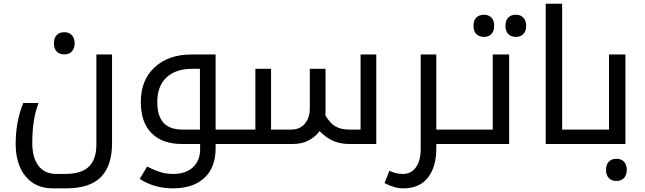

<svg xmlns="http://www.w3.org/2000/svg" viewBox="-20 -780 3493 1040"><path d="M266.1 240.2Q172.4 240.2 118.7 175.3Q64.9 110.4 64.9 -1Q64.9 -120.6 106 -222.2H189Q154.8 -135.7 154.8 -6.8Q154.8 74.2 188.5 118.2Q222.2 162.1 285.2 162.1H334Q420.9 162.1 461.4 122.6Q502 83 502 2.9V-484.9H586.9V-3.9Q586.9 117.2 526.9 178.7Q466.8 240.2 337.9 240.2ZM328.1 -485.4Q302.2 -485.4 287.1 -501Q272 -516.6 272 -545.4Q272 -574.2 286.9 -589.8Q301.8 -605.5 328.1 -605.5Q355 -605.5 369.6 -589.1Q384.3 -572.8 384.3 -545.4Q384.3 -518.1 369.6 -501.7Q355 -485.4 328.1 -485.4Z M1063 -78.1V-407.2H1020Q931.2 -407.2 881.6 -360.4Q832 -313.5 832 -229Q832 -150.9 866 -114.5Q899.9 -78.1 968.8 -78.1ZM1147.9 23.9Q1147.9 126 1087.6 183.1Q1027.3 240.2 917 240.2Q814.9 240.2 736.8 189L776.9 122.1Q809.1 139.2 843.3 150.6Q877.4 162.1 918.9 162.1Q986.8 162.1 1025.4 125.7Q1064 89.4 1064 28.8V0H965.8Q859.4 0 801 -58.6Q742.7 -117.2 742.7 -228Q742.7 -345.7 817.4 -415.3Q892.1 -484.9 1017.1 -484.9H1147.9V-78.1H1230Q1234.9 -78.1 1234.9 -74.2V-4.9Q1234.9 0 1230 0H1147.9Z M1872.1 0Q1827.1 0 1789.3 -14.9Q1751.5 -29.8 1710.9 -69.8Q1689 -39.1 1652.3 -19.5Q1615.7 0 1564.9 0H1220.2Q1215.3 0 1215.3 -4.9V-74.2Q1215.3 -78.1 1220.2 -78.1H1363.3V-407.2H1448.2V-78.1H1556.2Q1604.5 -78.1 1631.3 -110.1Q1658.2 -142.1 1658.2 -193.8V-407.2H1743.2V-167L1742.2 -155.8Q1767.1 -112.8 1796.6 -95.5Q1826.2 -78.1 1872.1 -78.1H1933.1V-484.9H2018.1V0Z M2343.3 0V23.9Q2343.3 125 2297.4 182.6Q2251.5 240.2 2165 240.2Q2117.2 240.2 2063 211.9L2088.9 145Q2113.3 155.8 2128.9 158.9Q2144.5 162.1 2163.1 162.1Q2208 162.1 2233.4 125.5Q2258.8 88.9 2258.8 28.8V-484.9H2343.3V-78.1H2466.8Q2472.2 -78.1 2472.2 -74.2V-4.9Q2472.2 0 2466.8 0Z M2457 0Q2452.1 0 2452.1 -4.9V-74.2Q2452.1 -78.1 2457 -78.1H2648.9V-484.9H2737.8V0ZM2601.1 -580.1Q2577.6 -580.1 2561.3 -594.2Q2544.9 -608.4 2544.9 -640.1Q2544.9 -671.9 2561.3 -686Q2577.6 -700.2 2601.1 -700.2Q2626.5 -700.2 2641.6 -684.8Q2656.7 -669.4 2656.7 -640.1Q2656.7 -611.3 2641.8 -595.7Q2627 -580.1 2601.1 -580.1ZM2773.9 -580.1Q2748 -580.1 2732.9 -595.7Q2717.8 -611.3 2717.8 -640.1Q2717.8 -668.9 2732.7 -684.6Q2747.6 -700.2 2773.9 -700.2Q2800.8 -700.2 2815.4 -683.8Q2830.1 -667.5 2830.1 -640.1Q2830.1 -612.8 2815.4 -596.4Q2800.8 -580.1 2773.9 -580.1Z M2936 -759.8H3024.9V-78.1H3156.7Q3162.1 -78.1 3162.1 -74.2V-4.9Q3162.1 0 3156.7 0H2936Z M3147 0Q3142.1 0 3142.1 -4.9V-74.2Q3142.1 -78.1 3147 -78.1H3278.8V-484.9H3367.7V0ZM3318.8 200.2Q3293 200.2 3277.8 184.6Q3262.7 168.9 3262.7 140.1Q3262.7 111.3 3277.6 95.7Q3292.5 80.1 3318.8 80.1Q3345.7 80.1 3360.4 96.4Q3375 112.8 3375 140.1Q3375 167.5 3360.4 183.8Q3345.7 200.2 3318.8 200.2Z"/></svg>

Font: Droid Arabic Kufi
Style: Regular
Weight: 400
Designer: Pascal Zoghbi
Foundry: Irfont.ir
Version: Version 1.00 February 28, 2013, initial release